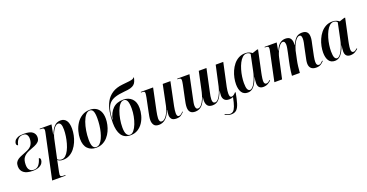

<svg xmlns="http://www.w3.org/2000/svg" viewBox="-39 -1672 5377 2813"><g transform="rotate(-20 2650.0 -265.0)"><path d="M200 10Q108 10 62 -26Q16 -62 16 -126Q16 -165 30.5 -189.5Q45 -214 70.5 -230Q96 -246 127.5 -258Q159 -270 192 -284Q267 -312 293.5 -352.5Q320 -393 320 -450Q320 -488 301.5 -512Q283 -536 243 -536Q194 -536 166 -504.5Q138 -473 126 -417Q114 -418 107.5 -427.5Q101 -437 101 -450Q101 -470 115 -492.5Q129 -515 163.5 -530.5Q198 -546 260 -546Q356 -546 395 -514Q434 -482 434 -433Q434 -389 410 -364Q386 -339 344 -322Q302 -305 248 -284Q189 -259 160.5 -220Q132 -181 132 -109Q132 -53 156 -26.5Q180 0 223 0Q271 0 300 -36Q329 -72 346 -134Q356 -133 363 -125.5Q370 -118 370 -102Q370 -78 354.5 -52Q339 -26 301.5 -8Q264 10 200 10Z M563 -441Q567 -458 569 -471Q571 -484 571 -491Q571 -511 560.5 -518.5Q550 -526 522 -526H504L506 -536H690L662 -388H666Q692 -458 731 -502Q770 -546 835 -546Q889 -546 920.5 -504Q952 -462 952 -374Q952 -328 941.5 -275.5Q931 -223 909 -172.5Q887 -122 854 -81Q821 -40 776 -15Q731 10 674 10Q645 10 626 3Q607 -4 590 -17Q587 -2 585 9.5Q583 21 580 36L555 156Q549 184 549 197Q549 218 562.5 224Q576 230 604 230H628L626 240H418ZM657 -3Q690 -3 718 -28.5Q746 -54 768 -97.5Q790 -141 805 -194Q820 -247 828 -301.5Q836 -356 836 -403Q836 -461 822.5 -487.5Q809 -514 782 -514Q762 -514 742.5 -496.5Q723 -479 706.5 -451.5Q690 -424 677.5 -392.5Q665 -361 658 -331L593 -29Q602 -19 618.5 -11Q635 -3 657 -3Z M1191 10Q1110 10 1060 -40.5Q1010 -91 1010 -194Q1010 -249 1026.5 -310.5Q1043 -372 1077.5 -425.5Q1112 -479 1165.5 -512.5Q1219 -546 1292 -546Q1340 -546 1380 -525Q1420 -504 1443.5 -459Q1467 -414 1467 -342Q1467 -299 1456.5 -250.5Q1446 -202 1425 -156Q1404 -110 1371 -72.5Q1338 -35 1293 -12.5Q1248 10 1191 10ZM1195 0Q1226 0 1251 -24Q1276 -48 1295 -89Q1314 -130 1327 -181Q1340 -232 1346 -286Q1352 -340 1352 -390Q1352 -467 1336.5 -501.5Q1321 -536 1285 -536Q1248 -536 1218.5 -499.5Q1189 -463 1168 -404Q1147 -345 1136 -276.5Q1125 -208 1125 -143Q1125 -64 1143 -32Q1161 0 1195 0Z M1726 10Q1630 10 1585.5 -58Q1541 -126 1541 -249Q1541 -339 1555 -421.5Q1569 -504 1605 -569.5Q1641 -635 1705 -677Q1769 -719 1867 -729Q1938 -735 1976 -740.5Q2014 -746 2030 -752.5Q2046 -759 2052 -770H2061Q2053 -735 2042.5 -709.5Q2032 -684 2011.5 -666Q1991 -648 1954.5 -637.5Q1918 -627 1858 -623Q1769 -615 1711.5 -596.5Q1654 -578 1620.5 -541.5Q1587 -505 1571.5 -445.5Q1556 -386 1551 -297L1555 -296Q1576 -398 1636.5 -458Q1697 -518 1801 -518Q1883 -518 1934 -467.5Q1985 -417 1985 -321Q1985 -265 1969.5 -207Q1954 -149 1922 -100Q1890 -51 1841 -20.5Q1792 10 1726 10ZM1721 0Q1753 0 1781 -33.5Q1809 -67 1830 -120.5Q1851 -174 1862.5 -235Q1874 -296 1874 -352Q1874 -432 1857.5 -470Q1841 -508 1804 -508Q1770 -508 1742 -474Q1714 -440 1693.5 -385Q1673 -330 1661.5 -265.5Q1650 -201 1650 -139Q1650 -67 1668.5 -33.5Q1687 0 1721 0Z M2442 10Q2387 10 2367 -16Q2347 -42 2347 -77Q2347 -91 2349.5 -116Q2352 -141 2355 -156H2351Q2320 -71 2274.5 -31Q2229 9 2170 9Q2114 9 2092.5 -22.5Q2071 -54 2071 -98Q2071 -123 2076.5 -156Q2082 -189 2088 -216L2132 -429Q2136 -452 2138.5 -469.5Q2141 -487 2141 -496Q2141 -513 2132 -519.5Q2123 -526 2098 -526H2081L2083 -536H2274L2203 -197Q2197 -168 2192 -135.5Q2187 -103 2187 -84Q2187 -24 2226 -24Q2248 -24 2269 -41.5Q2290 -59 2308 -88Q2326 -117 2339 -151.5Q2352 -186 2359 -219L2424 -536H2544L2468 -169Q2463 -144 2459.5 -116Q2456 -88 2456 -69Q2456 -14 2487 -14Q2506 -14 2523 -26.5Q2540 -39 2555 -58L2561 -51Q2540 -26 2513.5 -8Q2487 10 2442 10Z M3219 227Q3193 227 3170.5 220Q3148 213 3122 198L3126 188Q3144 199 3164 206.5Q3184 214 3205 214Q3232 214 3253 196Q3274 178 3291.5 131Q3309 84 3326 -3Q3300 10 3266 10Q3213 10 3190 -16.5Q3167 -43 3167 -82Q3167 -98 3170 -123.5Q3173 -149 3174 -160H3172Q3140 -69 3102 -30Q3064 9 3006 9Q2952 9 2929 -20Q2906 -49 2906 -98Q2906 -111 2908 -129Q2910 -147 2910 -153L2908 -154Q2876 -67 2835.5 -29Q2795 9 2735 9Q2636 9 2636 -94Q2636 -123 2642 -156Q2648 -189 2654 -217L2698 -426Q2707 -472 2707 -493Q2707 -511 2697 -518.5Q2687 -526 2663 -526H2649L2650 -536H2841L2769 -191Q2762 -160 2756.5 -130Q2751 -100 2751 -79Q2751 -53 2760 -37Q2769 -21 2789 -21Q2816 -21 2841.5 -50Q2867 -79 2887 -126Q2907 -173 2920 -228L2986 -536H3106L3031 -183Q3025 -157 3020 -127.5Q3015 -98 3015 -77Q3015 -19 3054 -19Q3081 -19 3106 -49.5Q3131 -80 3150.5 -127Q3170 -174 3181 -222L3250 -536H3368L3290 -174Q3278 -113 3278 -73Q3278 -15 3309 -15Q3327 -15 3344.5 -28Q3362 -41 3379 -60L3385 -53Q3383 -51 3382 -50L3386 -52Q3368 46 3349.5 107.5Q3331 169 3301 198Q3271 227 3219 227Z M3556 10Q3491 10 3461 -37Q3431 -84 3431 -163Q3431 -209 3441.5 -261Q3452 -313 3474 -363.5Q3496 -414 3529.5 -455.5Q3563 -497 3609 -521.5Q3655 -546 3713 -546Q3749 -546 3774.5 -535Q3800 -524 3817 -510L3892 -535H3910L3837 -193Q3834 -179 3830 -157Q3826 -135 3823 -112.5Q3820 -90 3820 -75Q3820 -22 3854 -22Q3870 -22 3884.5 -31Q3899 -40 3915 -55L3920 -45Q3900 -26 3869.5 -8Q3839 10 3796 10Q3756 10 3734.5 -12Q3713 -34 3713 -78Q3713 -102 3716 -124Q3719 -146 3723 -171H3721Q3687 -76 3648 -33Q3609 10 3556 10ZM3597 -16Q3617 -16 3637.5 -37Q3658 -58 3676.5 -94Q3695 -130 3710 -173.5Q3725 -217 3734 -263L3785 -508Q3775 -522 3759.5 -528.5Q3744 -535 3727 -535Q3693 -535 3664.5 -508.5Q3636 -482 3614 -439Q3592 -396 3576.5 -343.5Q3561 -291 3553.5 -238Q3546 -185 3546 -140Q3546 -72 3559.5 -44Q3573 -16 3597 -16Z M4621 9Q4569 9 4542 -17.5Q4515 -44 4515 -92Q4515 -116 4520 -143Q4525 -170 4532 -201L4560 -336Q4566 -359 4573 -394.5Q4580 -430 4580 -457Q4580 -476 4574 -495Q4568 -514 4545 -514Q4524 -514 4504 -494.5Q4484 -475 4467.5 -445.5Q4451 -416 4439 -385Q4427 -354 4421 -330L4392 -193Q4383 -152 4376.5 -98Q4370 -44 4367 0H4244Q4246 -31 4251 -69Q4256 -107 4263 -145.5Q4270 -184 4277 -215L4303 -335Q4311 -374 4316.5 -404Q4322 -434 4322 -457Q4322 -475 4315 -494Q4308 -513 4286 -513Q4265 -513 4245 -493Q4225 -473 4207.5 -442Q4190 -411 4177.5 -378.5Q4165 -346 4160 -321L4090 0H3970L4064 -446Q4067 -459 4069 -471.5Q4071 -484 4071 -493Q4071 -513 4060.5 -519.5Q4050 -526 4024 -526H4011L4013 -536H4201L4179 -414H4182Q4216 -492 4254.5 -518.5Q4293 -545 4336 -545Q4392 -545 4414 -515.5Q4436 -486 4436 -438Q4436 -432 4436 -424.5Q4436 -417 4435 -410H4438Q4471 -485 4507 -515Q4543 -545 4597 -545Q4697 -545 4697 -443Q4697 -412 4690.5 -381Q4684 -350 4678 -323L4644 -159Q4634 -107 4634 -74Q4634 -16 4672 -16Q4691 -16 4706 -29Q4721 -42 4736 -58L4742 -50Q4721 -25 4693 -8Q4665 9 4621 9Z M4914 10Q4849 10 4819 -37Q4789 -84 4789 -163Q4789 -209 4799.5 -261Q4810 -313 4832 -363.5Q4854 -414 4887.5 -455.5Q4921 -497 4967 -521.5Q5013 -546 5071 -546Q5107 -546 5132.5 -535Q5158 -524 5175 -510L5250 -535H5268L5195 -193Q5192 -179 5188 -157Q5184 -135 5181 -112.5Q5178 -90 5178 -75Q5178 -22 5212 -22Q5228 -22 5242.5 -31Q5257 -40 5273 -55L5278 -45Q5258 -26 5227.5 -8Q5197 10 5154 10Q5114 10 5092.5 -12Q5071 -34 5071 -78Q5071 -102 5074 -124Q5077 -146 5081 -171H5079Q5045 -76 5006 -33Q4967 10 4914 10ZM4955 -16Q4975 -16 4995.5 -37Q5016 -58 5034.5 -94Q5053 -130 5068 -173.5Q5083 -217 5092 -263L5143 -508Q5133 -522 5117.5 -528.5Q5102 -535 5085 -535Q5051 -535 5022.5 -508.5Q4994 -482 4972 -439Q4950 -396 4934.5 -343.5Q4919 -291 4911.5 -238Q4904 -185 4904 -140Q4904 -72 4917.5 -44Q4931 -16 4955 -16Z"/></g></svg>

Font: Noto Serif Display Condensed SemiBold
Style: Italic
Weight: 600
Width: 3
Italic angle: -12°
Designer: Monotype Design Team
Foundry: Monotype Imaging Inc.
Version: Version 2.009